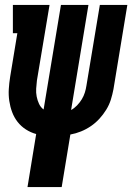

<svg xmlns="http://www.w3.org/2000/svg" viewBox="-20 -550 540 775"><path d="M91 205 126 -9Q104 -15 84.5 -27.5Q65 -40 51 -58Q37 -76 29 -97.5Q21 -119 17.5 -142.5Q14 -166 15.5 -190.5Q17 -215 21 -240L50 -416H32V-530H180L129 -225Q127 -208 126 -192Q125 -176 128 -160.5Q131 -145 137.5 -131Q144 -117 156 -108L226 -530H337L267 -106Q280 -113 291 -124.5Q302 -136 310 -149Q318 -162 322.5 -176.5Q327 -191 329 -205L383 -530H494L438 -190Q434 -169 427.5 -148Q421 -127 409 -107.5Q397 -88 381.5 -71Q366 -54 347 -41Q328 -28 307 -19.5Q286 -11 264 -7L229 205Z"/></svg>

Font: Iosevka Curly Slab HvObl
Style: Regular
Weight: 900
Italic angle: -9°
Monospace: yes
Designer: Belleve Invis
Foundry: Belleve Invis
Version: Version 11.1.0; ttfautohint (v1.8.3)